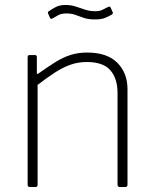

<svg xmlns="http://www.w3.org/2000/svg" viewBox="-20 -751 616 771"><path d="M100 0Q91 0 91 -9V-521Q91 -530 99 -530H120Q128 -530 128 -522V-460Q128 -455 130 -454Q132 -453 136 -457Q174 -484 204 -502.5Q234 -521 264 -530.5Q294 -540 330 -540Q410 -540 451 -499Q492 -458 492 -393V-10Q492 0 483 0H461Q457 0 454.5 -2.5Q452 -5 452 -9V-377Q452 -436 423 -469Q394 -502 329 -502Q294 -502 264 -491.5Q234 -481 202.5 -461Q171 -441 131 -410V-9Q131 0 122 0H100ZM428 -692Q418 -686 403 -679.5Q388 -673 361 -673Q335 -673 317 -679Q299 -685 283.5 -691Q268 -697 247 -697Q225 -697 213 -689.5Q201 -682 191 -677Q187 -675 184.5 -675.5Q182 -676 180 -681L173 -697Q172 -701 172.5 -702.5Q173 -704 175 -705Q190 -716 205.5 -723.5Q221 -731 243 -731Q265 -731 283.5 -725Q302 -719 321 -712.5Q340 -706 362 -706Q379 -706 389 -710.5Q399 -715 412 -722Q417 -725 420 -724.5Q423 -724 425 -719L433 -701Q435 -697 428 -692Z"/></svg>

Font: Libre Franklin Thin Thin
Style: Regular
Weight: 250
Version: Version 3.000